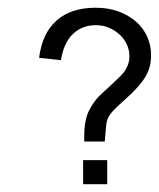

<svg xmlns="http://www.w3.org/2000/svg" viewBox="-20 -474 409 494"><path d="M196.8 -109.9H249.5Q252 -134.8 252.9 -148.4Q253.9 -162.1 258.3 -171.1Q262.7 -180.2 272.2 -190.2Q281.7 -200.2 301.8 -218Q321.8 -235.8 334.7 -250.5Q347.7 -265.1 355.2 -278.6Q362.8 -292 365.7 -304.7Q368.7 -317.4 368.7 -332Q368.7 -357.4 358.6 -379.9Q348.6 -402.3 329.6 -418.7Q310.5 -435.1 284.7 -444.6Q258.8 -454.1 225.6 -454.1Q162.6 -454.1 125.5 -421.1Q88.4 -388.2 80.6 -325.2L136.7 -319.3Q144.5 -365.2 168.2 -387.2Q191.9 -409.2 226.6 -409.2Q244.6 -409.2 260.3 -402.6Q275.9 -396 287.8 -385Q299.8 -374 306.4 -359.6Q313 -345.2 313 -329.1Q313 -311 303.7 -295.9Q299.8 -288.1 290.3 -278.6Q280.8 -269 266.8 -256.1Q252.9 -243.2 242.9 -234.1Q232.9 -225.1 227.5 -218.3Q213.9 -201.2 205.6 -182.1Q196.8 -159.2 196.8 -126ZM193.8 0H255.9V-62H193.8Z"/></svg>

Font: ML-NILA01_NewLipi
Style: Regular
Weight: 400
Designer: CLT@C-DIT
Version: Version ML-NILA01_NewLipi 2.